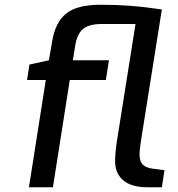

<svg xmlns="http://www.w3.org/2000/svg" viewBox="-20 -789 751 809"><path d="M673 -72 662 0H601Q534 0 499.5 -29Q465 -58 465 -111Q465 -140 471 -184L551 -688H411Q352 -688 327.5 -665Q303 -642 296 -591L287 -535H439L426 -452H274L203 0H102L173 -452H94L104 -517L186 -535L200 -616Q213 -695 259 -732Q305 -769 404 -769Q471 -769 530 -764.5Q589 -760 662 -749L577 -215Q568 -161 568 -138Q568 -108 582.5 -94.5Q597 -81 626 -78Z"/></svg>

Font: Exo Medium
Style: Italic
Weight: 500
Italic angle: -9°
Designer: Natanael Gama
Foundry: Natanael Gama
Version: Version 1.500; ttfautohint (v1.6)